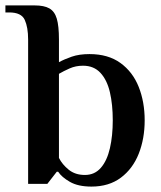

<svg xmlns="http://www.w3.org/2000/svg" viewBox="-39 -680 596 710"><path d="M299 10Q250 10 219.5 -7.5Q189 -25 176 -45H171L136 0H65V-534Q65 -579 52.5 -606.5Q40 -634 -5 -634H-19V-660H89Q124 -660 143.5 -649Q163 -638 171 -611Q179 -584 179 -534V-450Q199 -461 226.5 -470.5Q254 -480 292 -480Q361 -480 406.5 -447Q452 -414 474 -358.5Q496 -303 496 -235Q496 -167 474 -111.5Q452 -56 408 -23Q364 10 299 10ZM275 -33Q311 -33 334 -59.5Q357 -86 367.5 -132Q378 -178 378 -235Q378 -293 367.5 -338.5Q357 -384 332.5 -410.5Q308 -437 268 -437Q241 -437 218.5 -427Q196 -417 179 -407V-96Q191 -72 215 -52.5Q239 -33 275 -33Z"/></svg>

Font: El Messiri SemiBold
Style: Regular
Weight: 600
Designer: Mohamed Gaber
Foundry: Kief Type Foundry
Version: Version 2.020; ttfautohint (v1.8.3)